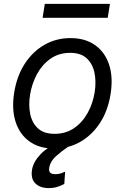

<svg xmlns="http://www.w3.org/2000/svg" viewBox="-20 -747 637 980"><path d="M257.1 11.4Q181.8 11.4 131.2 -24.5Q80.6 -60.4 59.7 -125Q38.7 -189.6 52.6 -275.6Q66.1 -359.4 106.5 -421.7Q147 -484 207 -518.3Q267 -552.6 339.5 -552.6Q414.8 -552.6 465.6 -516.5Q516.3 -480.5 537.3 -415.7Q558.2 -350.9 544 -264.2Q530.5 -181.1 490.1 -119.1Q449.6 -57.2 389.6 -22.9Q329.5 11.4 257.1 11.4ZM258.5 -63.9Q316.1 -63.9 358.7 -93.4Q401.3 -122.9 427.7 -171.2Q454.2 -219.5 463.1 -275.6Q471.6 -328.8 462.4 -374.8Q453.1 -420.8 422.9 -449Q392.8 -477.3 338.1 -477.3Q280.5 -477.3 237.9 -447.4Q195.3 -417.6 169 -369Q142.8 -320.3 133.5 -264.2Q125 -210.9 134.2 -165.3Q143.5 -119.7 173.7 -91.8Q203.8 -63.9 258.5 -63.9ZM228.7 213.1Q185 213.1 160.5 189.1Q136 165.1 143.5 119.3Q149.9 79.9 186.3 41Q222.7 2.1 298.3 -29.8L331 0Q295.8 23.4 266.3 49.7Q236.9 76 231.5 108Q228.3 123.9 234.9 133Q241.5 142 262.8 142Q278.8 142 291.4 137.8Q304 133.5 312.5 129.3L308.2 191.8Q295.5 199.2 274.9 206.1Q254.3 213.1 228.7 213.1ZM541.2 -727.3 529.8 -656.2H197.4L208.8 -727.3Z"/></svg>

Font: Inter UI
Style: Italic
Weight: 400
Italic angle: -9.39999°
Designer: Rasmus Andersson
Foundry: rsms
Version: 3.2;8d6f07862